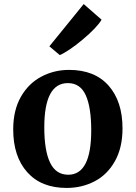

<svg xmlns="http://www.w3.org/2000/svg" viewBox="-20 -914 669 945"><path d="M320 -570Q446 -570 514.5 -492.5Q583 -415 583 -282Q583 -187 545.5 -120.5Q508 -54 445.5 -21.5Q383 11 308 11Q183 11 114 -66.5Q45 -144 45 -277Q45 -371 82.5 -437Q120 -503 183 -536.5Q246 -570 320 -570ZM429 -272Q429 -386 402 -445.5Q375 -505 314 -505Q198 -505 198 -287Q198 -173 226.5 -113.5Q255 -54 316 -54Q429 -54 429 -272ZM223 -686 392 -894 480 -817Q456 -777 386.5 -719Q317 -661 274 -643Z"/></svg>

Font: Koeln Type Serif
Style: Bold
Weight: 700
Designer: Eben Sorkin
Foundry: Eben Sorkin
Version: Version 2.002